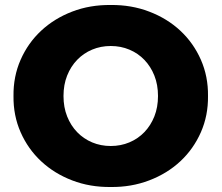

<svg xmlns="http://www.w3.org/2000/svg" viewBox="-20 -734 886 768"><path d="M34 -350Q33 -428 62.5 -495Q92 -562 144.5 -611Q197 -660 268.5 -687.5Q340 -715 423 -714Q505 -715 577 -687.5Q649 -660 701.5 -611Q754 -562 783.5 -495Q813 -428 812 -350Q813 -272 783.5 -205Q754 -138 701.5 -89Q649 -40 577 -12.5Q505 15 423 14Q340 15 268.5 -12.5Q197 -40 144.5 -89Q92 -138 62.5 -205Q33 -272 34 -350ZM612 -350Q612 -395 597.5 -431.5Q583 -468 557.5 -494.5Q532 -521 497.5 -535.5Q463 -550 423 -550Q383 -550 348.5 -535.5Q314 -521 288.5 -494.5Q263 -468 248.5 -431.5Q234 -395 234 -350Q234 -305 248.5 -268.5Q263 -232 288.5 -205.5Q314 -179 348.5 -164.5Q383 -150 423 -150Q463 -150 497.5 -164.5Q532 -179 557.5 -205.5Q583 -232 597.5 -268.5Q612 -305 612 -350Z"/></svg>

Font: CMG Sans ExtraBold
Style: Regular
Weight: 800
Designer: Julieta Ulanovsky
Foundry: Julieta Ulanovsky
Version: Version 7.200